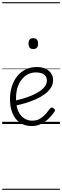

<svg xmlns="http://www.w3.org/2000/svg" viewBox="-20 -1130 566 1750"><path d="M270 19Q205 19 160.5 -12.5Q116 -44 93.5 -99Q71 -154 71 -224Q71 -289 88 -342.5Q105 -396 137 -435.5Q169 -475 213.5 -497Q258 -519 314 -519Q365 -519 398 -502.5Q431 -486 447.5 -459Q464 -432 464 -399Q464 -361 443 -329Q422 -297 386.5 -271Q351 -245 306 -225Q261 -205 212.5 -190.5Q164 -176 117 -167L116 -212Q150 -220 189.5 -231.5Q229 -243 267.5 -259Q306 -275 337.5 -295.5Q369 -316 388 -341Q407 -366 407 -396Q407 -432 380.5 -451Q354 -470 306 -470Q272 -470 240 -455.5Q208 -441 182.5 -411.5Q157 -382 141.5 -337.5Q126 -293 126 -232Q126 -162 146.5 -117Q167 -72 200.5 -51Q234 -30 274 -30Q316 -30 346.5 -49Q377 -68 399.5 -94.5Q422 -121 437 -142Q444 -151 452.5 -150Q461 -149 469 -143Q477 -137 480 -129.5Q483 -122 477 -113Q457 -82 426 -51.5Q395 -21 355.5 -1Q316 19 270 19ZM283 -683Q261 -683 250.5 -695Q240 -707 240 -732Q240 -757 250.5 -769.5Q261 -782 283 -782Q305 -782 316 -769.5Q327 -757 327 -732Q327 -707 316 -695Q305 -683 283 -683ZM0 590H526V600H0ZM0 -20H526V0H0ZM0 -505H526V-500H0ZM0 -1110H526V-1100H0Z"/></svg>

Font: Playwrite FR Moderne Guides
Style: Regular
Weight: 400
Designer: Veronika Burian, José Scaglione
Foundry: TypeTogether
Version: Version 1.003